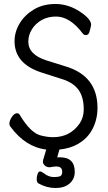

<svg xmlns="http://www.w3.org/2000/svg" viewBox="-20 -733 540 963"><path d="M259 210Q214 210 173 187Q164 181 164 166Q164 152 168.5 139.5Q173 127 181 127Q188 127 200 136Q224 155 249 155Q274 155 283 150Q292 145 292 128Q292 102 262 102Q250 102 230 106Q213 106 204 96.5Q195 87 195 79Q195 71 200 57L212 17Q108 5 32 -98Q27 -106 27 -112Q27 -128 39.5 -146.5Q52 -165 65 -165Q75 -165 79 -157Q136 -61 191 -52Q220 -45 247 -45Q331 -45 379 -113Q400 -144 400 -184Q400 -247 373 -283.5Q346 -320 289 -337L186 -370Q53 -414 53 -526Q53 -573 78.5 -615.5Q104 -658 150 -685.5Q196 -713 258 -713Q322 -713 379.5 -675.5Q437 -638 437 -609Q437 -607 434.5 -595Q432 -583 427.5 -570Q423 -557 410 -557Q401 -557 395 -565Q331 -650 261 -650Q220 -650 189 -632.5Q158 -615 140 -586Q122 -557 122 -524Q122 -459 213 -430L309 -400Q469 -352 469 -192Q469 -135 444.5 -87Q420 -39 371 -11Q331 12 278 17L267 56H281Q355 56 355 129Q355 165 329 187.5Q303 210 259 210Z"/></svg>

Font: LXGW WenKai Mono Lite
Style: Regular
Weight: 400
Monospace: yes
Designer: LXGW / Fontworks Inc.
Foundry: LXGW / Fontworks Inc.
Version: Version 1.520; June 14, 2025